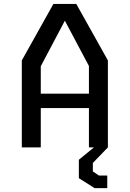

<svg xmlns="http://www.w3.org/2000/svg" viewBox="-20 -750 660 977"><path d="M91 -442.5 251.8 -730H368.2L529 -442.5V0H432.5V-414.2L296.5 -670.2H323.5L187.5 -412.8V0H91ZM151.8 -273.5H471.3V-200.2H151.8ZM482.2 -19.7 529 0 452.5 79.2V122.3L483.5 143.3H525.8V207.2H461.2L381.3 156.7V62.8Z"/></svg>

Font: Monaspace Krypton Var ExLight
Style: Regular
Weight: 200
Designer: Riley Cran and the Lettermatic Team
Version: Version 1.200 (Monaspace Krypton Var)